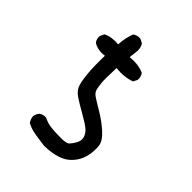

<svg xmlns="http://www.w3.org/2000/svg" viewBox="-186 -769 873 873"><g transform="rotate(45 250.0 -333.0)"><path d="M242 -6Q211 -10 180.5 -15Q150 -20 125 -33Q115 -47 113 -65Q115 -81 125 -93Q139 -105 160 -103Q183 -91 209.5 -88Q236 -85 272 -85Q308 -85 317.5 -94.5Q327 -104 338 -123Q349 -142 343.5 -161.5Q338 -181 320 -195.5Q302 -210 260.5 -233.5Q219 -257 197 -272Q175 -287 166.5 -306Q158 -325 153 -371Q148 -417 150 -491Q111 -485 80 -503Q68 -517 70 -538L80 -559Q115 -575 156 -570Q158 -613 172 -650Q188 -662 209 -660L229 -650Q243 -629 238 -600L234 -566Q284 -572 323 -555Q335 -540 333 -519L323 -499Q280 -483 227 -489Q224 -415 226.5 -392.5Q229 -370 232.5 -355Q236 -340 255 -327.5Q274 -315 310.5 -293.5Q347 -272 382 -241Q417 -210 420 -181.5Q423 -153 417 -123Q411 -93 396 -71Q381 -49 361 -35Q341 -21 309.5 -13.5Q278 -6 242 -6Z"/></g></svg>

Font: NaniFont Regular
Style: Regular
Weight: 400
Designer: Nanigashitei
Version: Version 1.036